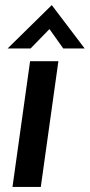

<svg xmlns="http://www.w3.org/2000/svg" viewBox="-20 -733 352 753"><path d="M98 -493H209L140 0H29ZM183 -713 312 -543H228L174 -619L100 -543H10Z"/></svg>

Font: Hanken Grotesk SemiBold
Style: Italic
Weight: 600
Italic angle: -8°
Designer: Alfredo Marco Pradil
Foundry: Hanken Design Co.
Version: Version 3.014